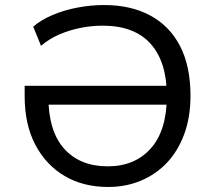

<svg xmlns="http://www.w3.org/2000/svg" viewBox="-20 -734 855 763"><path d="M410 9Q311 9 237 -34.5Q163 -78 120.5 -158.5Q78 -239 78 -351V-393H687V-318H141L172 -353Q172 -213 235 -143Q298 -73 408 -73Q516 -73 579.5 -144.5Q643 -216 643 -353Q643 -488 578.5 -560Q514 -632 388 -632Q343 -632 299 -623Q255 -614 215.5 -597Q176 -580 143 -552L112 -628Q143 -655 189 -674.5Q235 -694 288.5 -704Q342 -714 393 -714Q500 -714 577 -672.5Q654 -631 695.5 -551Q737 -471 737 -353Q737 -269 712.5 -202Q688 -135 644.5 -88.5Q601 -42 541 -16.5Q481 9 410 9Z"/></svg>

Font: Nunito Sans 7pt
Style: Regular
Weight: 400
Designer: Vernon Adams
Foundry: Vernon Adams
Version: Version 3.101;gftools[0.9.27]